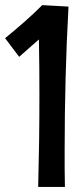

<svg xmlns="http://www.w3.org/2000/svg" viewBox="-21 -732 316 754"><path d="M248 -706.1Q240.2 -564 236.6 -424.8Q232.9 -285.6 232.9 -145Q232.9 -108.4 232.9 -71.5Q232.9 -34.7 233.9 2H128.9Q131.3 -87.4 132.6 -178Q133.8 -268.6 133.8 -360.8Q133.8 -416 133.3 -469.7Q132.8 -523.4 131.8 -577.1L54.2 -508.8L-1 -582Q38.6 -614.3 75.2 -646.5Q111.8 -678.7 145 -711.9Z"/></svg>

Font: Mouse Memoirs
Style: Regular
Weight: 400
Version: Version 1.000